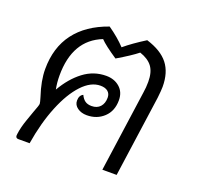

<svg xmlns="http://www.w3.org/2000/svg" viewBox="-107 -703 853 821"><g transform="rotate(20 320.0 -293.0)"><path d="M559 -421Q559 -406 555 -370L503 0H438L490 -370Q494 -395 494 -420Q494 -464 476 -488.5Q458 -513 419 -526Q389 -502 328 -466Q271 -504 250 -526Q128 -478 128 -316Q128 -283 134 -254Q168 -313 214 -348Q260 -383 317 -383Q354 -383 378.5 -361.5Q403 -340 403 -303Q403 -254 372 -225Q341 -196 295 -196Q270 -196 252.5 -208.5Q235 -221 235 -241Q235 -265 252 -273Q260 -256 271.5 -248Q283 -240 301 -240Q326 -240 340 -255.5Q354 -271 354 -297Q354 -315 342 -325Q330 -335 308 -335Q265 -335 225 -292.5Q185 -250 154 -174Q123 -98 107 0H56Q40 0 44 -20Q48 -51 61.5 -89Q75 -127 77 -133Q90 -166 90 -173Q90 -179 83 -202Q61 -268 61 -321Q61 -419 111 -485.5Q161 -552 258 -586Q304 -554 336 -520Q373 -551 429 -586Q497 -565 528 -525.5Q559 -486 559 -421Z"/></g></svg>

Font: Krub
Style: Italic
Weight: 400
Italic angle: -8°
Designer: Ekaluck Peanpanawate
Foundry: Cadson Demak Co.,Ltd.
Version: Version 1.000; ttfautohint (v1.6)